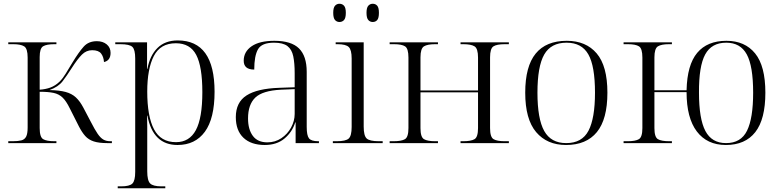

<svg xmlns="http://www.w3.org/2000/svg" viewBox="-20 -761 4150 1021"><path d="M24 0V-10H47Q76 -10 93.5 -14.5Q111 -19 119 -34.5Q127 -50 127 -83V-455Q127 -503 108.5 -514.5Q90 -526 51 -526H24V-536H280V-526H269Q228 -526 209.5 -515Q191 -504 191 -458V-284Q222 -286 248 -295.5Q274 -305 297 -327Q314 -344 329.5 -369.5Q345 -395 365 -428Q399 -484 425 -513Q451 -542 495 -542Q527 -542 547.5 -525Q568 -508 568 -480Q568 -439 533 -431Q531 -459 517.5 -476.5Q504 -494 470 -494Q439 -494 415.5 -470.5Q392 -447 362 -400Q336 -359 313 -329Q290 -299 243 -282Q296 -281 329 -272Q362 -263 383.5 -243Q405 -223 423 -189L463 -113Q484 -72 499 -50Q514 -28 529.5 -19Q545 -10 567 -10H575V0H550Q506 0 478.5 -9Q451 -18 433.5 -37.5Q416 -57 400 -88L351 -185Q332 -224 312.5 -242.5Q293 -261 265 -267Q237 -273 191 -273V-80Q191 -32 209.5 -21Q228 -10 269 -10H280V0Z M606 240V230H624Q669 230 684 215Q699 200 699 153V-450Q699 -497 684 -511.5Q669 -526 620 -526H593V-536H762V-395H764Q777 -466 817.5 -506Q858 -546 925 -546Q1121 -546 1121 -273Q1121 -131 1069.5 -60.5Q1018 10 924 10Q793 10 764 -146H762Q763 -123 763 -89Q763 -55 763 -16V150Q763 199 778.5 214.5Q794 230 839 230H859V240ZM916 -5Q987 -5 1021.5 -69Q1056 -133 1056 -271Q1056 -407 1023.5 -469Q991 -531 915 -531Q833 -531 798 -463Q763 -395 763 -274Q763 -142 799 -73.5Q835 -5 916 -5Z M1388 10Q1315 10 1274.5 -28.5Q1234 -67 1234 -138Q1234 -217 1291 -253.5Q1348 -290 1464 -294L1547 -297V-372Q1547 -425 1539.5 -461.5Q1532 -498 1508.5 -516Q1485 -534 1437 -534Q1372 -534 1352 -499Q1332 -464 1332 -391Q1276 -391 1276 -438Q1276 -486 1318 -515Q1360 -544 1439 -544Q1529 -544 1570 -503.5Q1611 -463 1611 -379V-86Q1611 -41 1623 -25.5Q1635 -10 1672 -10H1676V0H1552V-110H1550Q1534 -59 1493 -24.5Q1452 10 1388 10ZM1402 -4Q1443 -4 1476 -26Q1509 -48 1528 -83Q1547 -118 1547 -155V-287L1474 -284Q1376 -279 1337.5 -242Q1299 -205 1299 -131Q1299 -73 1324.5 -38.5Q1350 -4 1402 -4Z M1962 -644Q1948 -644 1938.5 -654.5Q1929 -665 1929 -693Q1929 -720 1938.5 -730.5Q1948 -741 1962 -741Q1977 -741 1986 -730.5Q1995 -720 1995 -693Q1995 -665 1986 -654.5Q1977 -644 1962 -644ZM1785 -644Q1771 -644 1761.5 -654.5Q1752 -665 1752 -693Q1752 -720 1761.5 -730.5Q1771 -741 1785 -741Q1800 -741 1809.5 -730.5Q1819 -720 1819 -693Q1819 -665 1809.5 -654.5Q1800 -644 1785 -644ZM1750 0V-10H1770Q1819 -10 1834.5 -24.5Q1850 -39 1850 -86V-450Q1850 -496 1834.5 -511Q1819 -526 1775 -526H1765V-536H1914V-88Q1914 -40 1929.5 -25Q1945 -10 1995 -10H2015V0Z M2052 0V-10H2073Q2115 -10 2133.5 -21Q2152 -32 2152 -80V-455Q2152 -503 2134 -514.5Q2116 -526 2076 -526H2052V-536H2309V-526H2294Q2253 -526 2234.5 -514.5Q2216 -503 2216 -456V-280H2522V-455Q2522 -503 2503.5 -514.5Q2485 -526 2444 -526H2429V-536H2686V-526H2664Q2622 -526 2604 -514.5Q2586 -503 2586 -456V-80Q2586 -32 2604.5 -21Q2623 -10 2664 -10H2686V0H2429V-10H2443Q2485 -10 2503.5 -21Q2522 -32 2522 -80V-270H2216V-80Q2216 -32 2234.5 -21Q2253 -10 2294 -10H2309V0Z M2990 10Q2889 10 2831 -58.5Q2773 -127 2773 -268Q2773 -408 2828.5 -476Q2884 -544 2994 -544Q3096 -544 3153 -477Q3210 -410 3210 -268Q3210 -127 3154 -58.5Q3098 10 2990 10ZM2991 0Q3075 0 3109.5 -66Q3144 -132 3144 -268Q3144 -410 3108.5 -472Q3073 -534 2993 -534Q2910 -534 2874 -471Q2838 -408 2838 -268Q2838 -129 2874 -64.5Q2910 0 2991 0Z M3840 10Q3740 10 3685.5 -62Q3631 -134 3631 -271H3460V-80Q3460 -32 3478.5 -21Q3497 -10 3539 -10H3553V0H3296V-10H3318Q3359 -10 3377.5 -21Q3396 -32 3396 -80V-455Q3396 -503 3378 -514.5Q3360 -526 3319 -526H3296V-536H3553V-526H3537Q3497 -526 3478.5 -514.5Q3460 -503 3460 -456V-281H3631Q3634 -416 3687.5 -480Q3741 -544 3843 -544Q3941 -544 3995.5 -477Q4050 -410 4050 -268Q4050 -127 3996.5 -58.5Q3943 10 3840 10ZM3841 0Q3920 0 3952.5 -66Q3985 -132 3985 -268Q3985 -410 3951 -472Q3917 -534 3842 -534Q3764 -534 3730 -471.5Q3696 -409 3697 -268Q3697 -129 3731 -64.5Q3765 0 3841 0Z"/></svg>

Font: Noto Serif Display Light
Style: Regular
Weight: 300
Designer: Monotype Design Team
Foundry: Monotype Imaging Inc.
Version: Version 2.009